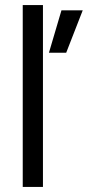

<svg xmlns="http://www.w3.org/2000/svg" viewBox="-20 -740 348 760"><path d="M70 -720H150V0H70ZM223.3 -699.2H307.5L242 -531.2H173.7Z"/></svg>

Font: Oak Sans Light
Style: Regular
Weight: 400
Designer: Erik Kennedy, Walven
Foundry: Erik Kennedy, Walven
Version: Version 1.100;Glyphs 3.1.2 (3151)